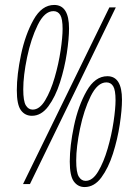

<svg xmlns="http://www.w3.org/2000/svg" viewBox="-20 -744 551 776"><path d="M109 -276Q147 -276 175.5 -314.5Q204 -353 222.5 -411Q241 -469 250 -528.5Q259 -588 259 -629Q259 -724 199 -724Q149 -724 115.5 -664Q82 -604 65 -523Q48 -442 48 -379Q48 -321 64.5 -298.5Q81 -276 109 -276ZM73 0H101L448 -714H422ZM112 -301Q95 -301 84.5 -318Q74 -335 74 -383Q74 -438 89.5 -512.5Q105 -587 132.5 -643Q160 -699 196 -699Q214 -699 223.5 -683.5Q233 -668 233 -627Q233 -594 225 -540Q217 -486 201 -431Q185 -376 162.5 -338.5Q140 -301 112 -301ZM322 12Q361 12 389.5 -26.5Q418 -65 436.5 -123Q455 -181 464 -240.5Q473 -300 473 -341Q473 -436 414 -436Q364 -436 330 -376Q296 -316 279 -235Q262 -154 262 -91Q262 -33 278.5 -10.5Q295 12 322 12ZM326 -13Q309 -13 298.5 -30Q288 -47 288 -95Q288 -150 303.5 -224.5Q319 -299 346.5 -355Q374 -411 410 -411Q428 -411 437.5 -395.5Q447 -380 447 -339Q447 -306 439 -252Q431 -198 415 -143Q399 -88 376.5 -50.5Q354 -13 326 -13Z"/></svg>

Font: Noto Sans Display Condensed Thin
Style: Italic
Weight: 250
Width: 3
Italic angle: -12°
Designer: Monotype Design Team
Foundry: Monotype Imaging Inc.
Version: Version 1.900